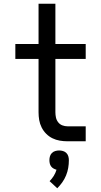

<svg xmlns="http://www.w3.org/2000/svg" viewBox="-20 -755 540 1026"><path d="M341 0Q320 0 299.5 -3.5Q279 -7 260.5 -16Q242 -25 227 -40Q212 -55 202.5 -74Q193 -93 189.5 -113.5Q186 -134 186 -155V-440H62V-520H186V-735H276V-520H438V-440H276V-155Q276 -141 279 -127Q282 -113 291 -101.5Q300 -90 313.5 -85Q327 -80 341 -80H438V0ZM286 251 245 213Q258 200 267.5 184.5Q277 169 282 152Q274 150 266 145.5Q258 141 253 134Q248 127 246 118.5Q244 110 244 101Q244 90 247 80Q250 70 257.5 62.5Q265 55 275.5 52Q286 49 296 49Q306 49 316.5 52Q327 55 334.5 62.5Q342 70 345 80Q348 90 348 101Q348 122 344.5 142.5Q341 163 333 182.5Q325 202 313 219Q301 236 286 251Z"/></svg>

Font: Iosevka SS10 Medium
Style: Regular
Weight: 500
Monospace: yes
Designer: Belleve Invis
Foundry: Belleve Invis
Version: Version 28.0.6; ttfautohint (v1.8.4)